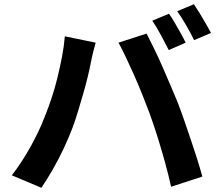

<svg xmlns="http://www.w3.org/2000/svg" viewBox="-20 -863 1040 909"><path d="M780 -798Q793 -780 807.5 -755Q822 -730 836 -705Q850 -680 859 -661L779 -626Q763 -657 742 -696.5Q721 -736 701 -765ZM898 -843Q911 -824 926.5 -798.5Q942 -773 956 -748.5Q970 -724 979 -707L899 -673Q884 -704 861.5 -743Q839 -782 819 -810ZM192 -311Q209 -353 224.5 -399.5Q240 -446 252 -495.5Q264 -545 273.5 -594Q283 -643 287 -691L433 -661Q429 -647 424 -628Q419 -609 415 -591Q411 -573 409 -561Q404 -535 395 -498Q386 -461 374 -419.5Q362 -378 349.5 -336.5Q337 -295 324 -260Q306 -212 281.5 -160Q257 -108 229.5 -60Q202 -12 176 26L36 -33Q84 -95 125.5 -170Q167 -245 192 -311ZM686 -332Q671 -372 653 -417Q635 -462 615 -507Q595 -552 576 -592Q557 -632 541 -661L674 -704Q689 -675 709 -634Q729 -593 749 -547.5Q769 -502 788 -457Q807 -412 822 -376Q835 -343 850.5 -298Q866 -253 882.5 -204.5Q899 -156 913.5 -110Q928 -64 938 -27L790 21Q777 -38 760 -99Q743 -160 724.5 -219Q706 -278 686 -332Z"/></svg>

Font: Noto Sans SC Thin
Style: Bold
Weight: 700
Version: Version 2.004-H2;hotconv 1.0.118;makeotfexe 2.5.65603